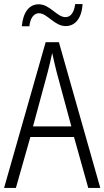

<svg xmlns="http://www.w3.org/2000/svg" viewBox="-20 -922 512 942"><path d="M87 -793H124C129 -837 148 -857 171 -857C212 -857 247 -794 302 -794C348 -794 381 -831 385 -902H349C343 -860 327 -838 301 -838C259 -838 225 -901 170 -901C121 -901 93 -859 87 -793ZM413 0H472L269 -715H204L0 0H58L129 -250H343ZM258 -568 330 -302H142L214 -568C222 -600 230 -631 236 -662C242 -632 251 -598 258 -568Z"/></svg>

Font: Noto Sans Arabic UI Cn Lt
Style: Regular
Weight: 300
Width: 3
Designer: Monotype Design Team, Nadine Chahine and Nizar Qandah
Foundry: Monotype Imaging Inc.
Version: Version 2.010